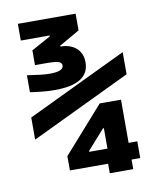

<svg xmlns="http://www.w3.org/2000/svg" viewBox="-83 -800 716 871"><g transform="rotate(-10 275.0 -365.0)"><path d="M352 5V-39H176V-105L362 -315H460V-116H500V-39H460V5ZM277 -107H361V-201H357L277 -111ZM172 -410Q145 -410 114.5 -413Q84 -416 59 -420V-498Q91 -493 118 -490Q145 -487 164 -487Q226 -487 226 -514Q226 -527 210.5 -532Q195 -537 154 -537H103V-605L192 -654V-658H59V-735H325V-658L231 -604V-600Q276 -600 303.5 -576Q331 -552 331 -510Q331 -410 172 -410ZM45 -204V-306L505 -526V-424Z"/></g></svg>

Font: M PLUS Code Latin SemiExpanded SemiBold
Style: Regular
Weight: 600
Width: 6
Designer: Coji Morishita
Foundry: UNDERFOREST DESIGN
Version: Version 1.002; ttfautohint (v1.8.3)